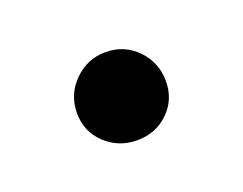

<svg xmlns="http://www.w3.org/2000/svg" viewBox="-38 -455 289 228"><g transform="rotate(-20 106.5 -340.5)"><path d="M66.4 -300.8Q49.8 -316.4 49.8 -339.8Q49.8 -363.3 66.4 -379.9Q83 -396.5 106.4 -396.5Q129.9 -396.5 146 -379.9Q162.1 -363.3 162.1 -339.8Q162.1 -316.4 146 -300.8Q129.9 -285.2 106.4 -285.2Q83 -285.2 66.4 -300.8Z"/></g></svg>

Font: Olivea
Style: LigaturesFont
Weight: 400
Designer: Achmad Aprilia Pratama
Version: Version 001.000